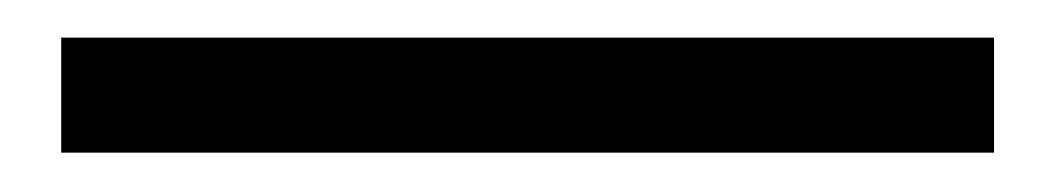

<svg xmlns="http://www.w3.org/2000/svg" viewBox="-20 51 555 101"><path d="M12.2 131.3V70.8H502.9V131.3Z"/></svg>

Font: Akatab Medium
Style: Regular
Weight: 500
Designer: SIL Global
Foundry: SIL Global
Version: Version 4.100